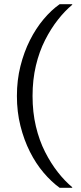

<svg xmlns="http://www.w3.org/2000/svg" viewBox="-20 -770 387 920"><path d="M136 -310Q136 -388 152 -455.5Q168 -523 196 -578Q224 -633 257.5 -675.5Q291 -718 326 -747V-750H266Q226 -722 189 -678Q152 -634 123.5 -577.5Q95 -521 78 -453.5Q61 -386 61 -310Q61 -234 78 -166.5Q95 -99 123.5 -42.5Q152 14 189 57.5Q226 101 266 130H326V127Q291 98 257.5 55.5Q224 13 196 -42Q168 -97 152 -164.5Q136 -232 136 -310Z"/></svg>

Font: Roboto Serif SemiCondensed Light
Style: Regular
Weight: 300
Width: 4
Designer: Greg Gazdowicz
Foundry: Commercial Type
Version: Version 1.007